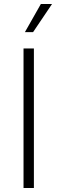

<svg xmlns="http://www.w3.org/2000/svg" viewBox="-20 -943 287 963"><path d="M98 -700H150V0H98ZM185 -923H241L146 -782H105Z"/></svg>

Font: KoHo Light
Style: Regular
Weight: 300
Version: Version 1.000; ttfautohint (v1.6)